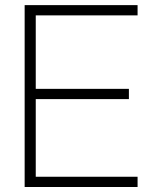

<svg xmlns="http://www.w3.org/2000/svg" viewBox="-20 -748 606 768"><path d="M78.6 0V-727.5H530.3V-686.5H123V-392.6H495.6V-351.6H123V-41H530.3V0Z"/></svg>

Font: Inter Display ExtraLight
Style: Regular
Weight: 200
Designer: Rasmus Andersson
Foundry: rsms
Version: Version 4.000;git-a52131595